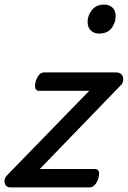

<svg xmlns="http://www.w3.org/2000/svg" viewBox="-35 -815 557 835"><path d="M11 0Q-10 0 -14.5 -19.5Q-19 -39 -2 -55L353 -420H134Q123 -420 119 -430Q115 -440 120 -460Q126 -480 135.5 -490Q145 -500 156 -500H470Q487 -500 494.5 -490Q502 -480 501 -467Q500 -454 491 -445L138 -80H379Q390 -80 394 -70.5Q398 -61 393 -40Q387 -21 377 -10.5Q367 0 356 0ZM395 -669Q375 -669 360.5 -682Q346 -695 346 -720Q346 -747 364.5 -771Q383 -795 419 -795Q439 -795 453.5 -782.5Q468 -770 468 -744Q468 -717 450.5 -693Q433 -669 395 -669Z"/></svg>

Font: Playwrite CA
Style: Regular
Weight: 400
Designer: Veronika Burian, José Scaglione
Foundry: TypeTogether
Version: Version 1.002